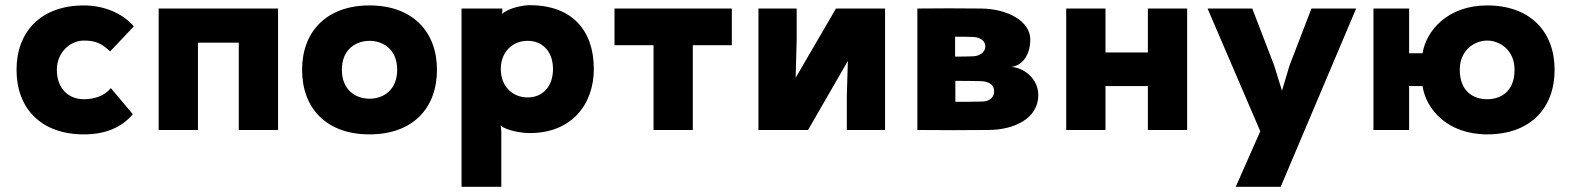

<svg xmlns="http://www.w3.org/2000/svg" viewBox="-20 -503 6080 743"><path d="M494 -61 409 -162C384 -131 343 -119 305 -119C246 -119 200 -159 200 -233C200 -300 251 -346 305 -346C348 -346 373 -336 406 -304L498 -401C453 -453 380 -482 305 -482C138 -482 44 -380 44 -233C44 -84 138 17 305 17C387 17 450 -9 494 -61Z M746 -338H904V0H1056V-470H594V0H746Z M1410 -345C1458 -345 1517 -316 1517 -233C1517 -154 1463 -121 1410 -121C1357 -121 1303 -154 1303 -233C1303 -316 1362 -345 1410 -345ZM1149 -233C1149 -84 1243 17 1410 17C1577 17 1671 -84 1671 -233C1671 -380 1577 -482 1410 -482C1243 -482 1149 -380 1149 -233Z M2022 -126C1962 -126 1918 -170 1918 -236C1918 -301 1962 -345 2022 -345C2079 -345 2120 -304 2120 -236C2120 -167 2079 -126 2022 -126ZM1766 220H1920V8L1918 -17C1939 2 1997 12 2030 12C2195 12 2278 -102 2278 -236C2278 -387 2192 -483 2030 -483C2008 -483 1950 -474 1923 -449L1924 -464V-470H1766Z M2661 0V-328H2812V-470H2358V-328H2509V0Z M3405 -470H3215L3059 -202L3063 -350V-470H2915V0H3107L3261 -267L3257 -130V0H3405Z M3676 -284V-361C3706 -361 3715 -361 3746 -360C3777 -359 3793 -341 3793 -325C3793 -297 3767 -285 3742 -285C3713 -284 3704 -284 3676 -284ZM3530 0C3628 1 3708 1 3807 0C3906 -1 3998 -45 3998 -135C3998 -200 3940 -242 3893 -244C3941 -250 3967 -296 3967 -350C3967 -421 3880 -469 3776 -470C3687 -471 3618 -471 3530 -470ZM3677 -109V-190C3716 -190 3736 -190 3773 -189C3793 -189 3827 -183 3827 -150C3827 -120 3802 -110 3780 -110C3741 -109 3718 -109 3677 -109Z M4574 -470H4422V-300H4258V-470H4106V0H4258V-170H4422V0H4574Z M5228 -470H5055L4970 -249L4941 -152L4911 -249L4826 -470H4653L4857 5L4762 220H4936Z M5735 -346C5783 -346 5841 -310 5841 -233C5841 -149 5788 -119 5735 -119C5682 -119 5629 -149 5629 -233C5629 -310 5687 -346 5735 -346ZM5295 0H5433V-170H5485C5498 -80 5582 17 5735 17C5902 17 5996 -84 5996 -233C5996 -380 5902 -482 5735 -482C5582 -482 5499 -384 5485 -297H5433V-470H5295Z"/></svg>

Font: Kreadon Extra Bold
Style: Regular
Weight: 800
Designer: kohakuno
Foundry: StudioGnu
Version: Version 1.000;Glyphs 3.1.2 (3151)